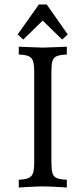

<svg xmlns="http://www.w3.org/2000/svg" viewBox="-20 -836 358 859"><path d="M279 -592Q248 -591 233.5 -584.5Q219 -578 214.5 -562.5Q210 -547 210 -513V-111Q210 -78 214.5 -62Q219 -46 233.5 -39.5Q248 -33 279 -32V3L249 1Q198 -2 172 -2Q147 -2 96 1L64 3V-32Q94 -33 108.5 -40Q123 -47 128 -62.5Q133 -78 133 -111V-513Q133 -546 128 -562Q123 -578 108.5 -584.5Q94 -591 64 -592V-627Q106 -625 116 -625Q162 -623 172 -623Q183 -623 229 -625Q239 -625 279 -627ZM283 -682 258 -659 171 -744 84 -659 59 -682 154 -816H189Z"/></svg>

Font: Gupter
Style: Regular
Weight: 400
Designer: Octavio Pardo
Version: Version 1.000